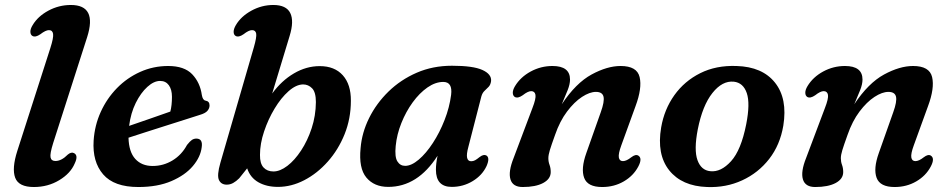

<svg xmlns="http://www.w3.org/2000/svg" viewBox="-20 -739 3816 771"><path d="M330 -590 193.5 -164.5Q180 -121.5 183 -107Q186 -92.5 202.5 -92.5Q227 -92.5 252.5 -118.5Q266.5 -130 277.5 -124Q295.5 -114.5 280 -82.5Q263.5 -43 218 -15.5Q172.5 12 116 12Q55 12 41 -25.2Q27 -62.5 49.5 -133L182 -545.5Q195.5 -587.5 193.2 -602.8Q191 -618 176.5 -618Q163.5 -618 142 -601.5Q122.5 -588 110.5 -594.5Q102.5 -599 102 -610.8Q101.5 -622.5 111 -638Q132 -673.5 174.2 -696.2Q216.5 -719 264.5 -719Q371 -719 330 -590Z M790 -148Q785.5 -109 754.5 -72.2Q723.5 -35.5 668.2 -11.8Q613 12 535.5 12Q438 12 394.2 -38.8Q350.5 -89.5 356 -174.5Q360 -235.5 384.5 -289.5Q409 -343.5 449.5 -385Q490 -426.5 542.8 -450.2Q595.5 -474 655.5 -474Q720 -474 751.8 -440.8Q783.5 -407.5 790.5 -357.5Q794 -337 805 -335Q821.5 -332.5 821.5 -315.5Q821.5 -304 813 -294Q804.5 -284 782 -277.5Q757 -269.5 721 -258Q685 -246.5 644.8 -233.8Q604.5 -221 565.5 -208.5Q526.5 -196 496 -186Q497.5 -129 523.2 -100.8Q549 -72.5 593 -72.5Q636 -72.5 672.8 -94.8Q709.5 -117 731 -157Q742.5 -171.5 750.5 -177Q758.5 -182.5 769 -182.5Q795 -182 790 -148ZM623 -414Q598 -414 571.8 -390.2Q545.5 -366.5 525.2 -325.8Q505 -285 498.5 -233.5Q537.5 -247 583.5 -262.8Q629.5 -278.5 664 -291Q670.5 -315.5 670.5 -350.5Q670.5 -379.5 658 -396.8Q645.5 -414 623 -414Z M999.5 -549.5Q1011 -589.5 1008.8 -603.8Q1006.5 -618 992 -618Q979 -618 958 -601.5Q938.5 -588 926.5 -594.5Q918.5 -599 918.2 -610.8Q918 -622.5 927 -638Q947.5 -673 989.2 -696Q1031 -719 1077.5 -719Q1129.5 -719 1145.5 -686.8Q1161.5 -654.5 1143 -594.5L1073 -363.5Q1110.5 -415 1160.2 -444.2Q1210 -473.5 1264 -473.5Q1323.5 -473.5 1356.5 -436.8Q1389.5 -400 1389 -334.5Q1389 -263 1363.8 -200.2Q1338.5 -137.5 1296.2 -90Q1254 -42.5 1202 -15.5Q1150 11.5 1096 11.5Q1050.5 11.5 1017.8 -7Q985 -25.5 972.5 -63L940.5 -23Q928.5 -11 916.2 -4.2Q904 2.5 890.5 2.5Q868 2.5 859.2 -16.2Q850.5 -35 865 -85.5ZM1197 -400Q1169 -399.5 1138.8 -372.8Q1108.5 -346 1082.8 -303.2Q1057 -260.5 1040.5 -211.2Q1024 -162 1024 -117Q1023.5 -82.5 1038.2 -66.5Q1053 -50.5 1078 -50.5Q1104.5 -50.5 1134 -73Q1163.5 -95.5 1189.2 -134.8Q1215 -174 1231.5 -224Q1248 -274 1248.5 -329Q1248.5 -369 1233.2 -384.5Q1218 -400 1197 -400Z M1861 -150Q1852.5 -119 1855.8 -105.2Q1859 -91.5 1872 -91.5Q1880.5 -91.5 1887.8 -95.5Q1895 -99.5 1905.5 -108Q1921.5 -120.5 1932.5 -115Q1948.5 -106 1934 -72.5Q1916.5 -35 1878.2 -11.8Q1840 11.5 1794 11.5Q1730.5 11.5 1730.5 -57.5Q1730.5 -69.5 1732 -82.8Q1733.5 -96 1737 -113.5Q1657 11.5 1539 11.5Q1482.5 11.5 1451.2 -26Q1420 -63.5 1428 -144Q1433 -206 1462.2 -265Q1491.5 -324 1540.2 -371.5Q1589 -419 1653.5 -447Q1718 -475 1795 -475Q1880 -475 1917.2 -458Q1954.5 -441 1952 -413.5Q1950 -398.5 1942 -390.2Q1934 -382 1925.5 -374Q1917 -366 1913 -352ZM1569 -153Q1564.5 -108.5 1575.8 -90.8Q1587 -73 1607 -73Q1632 -73 1661.5 -98Q1691 -123 1718.2 -164.8Q1745.5 -206.5 1765.2 -257Q1785 -307.5 1791.5 -358Q1798 -410 1760 -410Q1728.5 -410 1696.5 -387.8Q1664.5 -365.5 1637.2 -328Q1610 -290.5 1591.8 -245Q1573.5 -199.5 1569 -153Z M2047.5 -349.5Q2039.5 -354.5 2039.2 -366.2Q2039 -378 2048 -393Q2070 -429.5 2111 -451.8Q2152 -474 2198.5 -474Q2269 -474 2269 -419.5Q2269 -401 2259.5 -377Q2250 -353 2236 -320.5Q2292.5 -405.5 2355.5 -439.8Q2418.5 -474 2472 -474Q2538 -474 2548.5 -429.5Q2559 -385 2532 -312.5L2475 -155.5Q2462.5 -121.5 2465 -106.8Q2467.5 -92 2481.5 -92Q2495.5 -92 2515 -107.5Q2532.5 -121 2543.5 -114Q2560.5 -103 2543 -70Q2523.5 -33 2484.8 -10.5Q2446 12 2398 12Q2339.5 12 2325.8 -24.8Q2312 -61.5 2334.5 -124.5L2392.5 -288.5Q2408 -331.5 2403.5 -350.8Q2399 -370 2373 -370Q2348 -370 2317 -349.8Q2286 -329.5 2257 -291Q2228 -252.5 2209 -197.5Q2194 -156 2188 -136.2Q2182 -116.5 2182 -103.5Q2182 -89.5 2186.8 -76.8Q2191.5 -64 2191.5 -48Q2191.5 -20.5 2161.2 -4.2Q2131 12 2079 12Q2039 12 2029.8 -18.8Q2020.5 -49.5 2042.5 -104.5L2118 -305Q2133 -343.5 2130.2 -358.2Q2127.5 -373 2113 -373Q2100 -373 2079 -356.5Q2059.5 -343 2047.5 -349.5Z M2937.5 -474Q3041.5 -471 3092.2 -407Q3143 -343 3125.5 -234.5Q3112.5 -157 3068.8 -100.8Q3025 -44.5 2960.2 -14.8Q2895.5 15 2819.5 12Q2718 8.5 2667.2 -55.2Q2616.5 -119 2635 -227.5Q2647.5 -300 2688 -356.8Q2728.5 -413.5 2792 -445.2Q2855.5 -477 2937.5 -474ZM2832.5 -51.5Q2875 -47 2915.5 -91.5Q2956 -136 2976.5 -240Q2993 -323.5 2978.8 -365.2Q2964.5 -407 2926.5 -411Q2880.5 -415.5 2840.8 -365.5Q2801 -315.5 2782 -219.5Q2766 -137 2780.8 -96Q2795.5 -55 2832.5 -51.5Z M3222 -349.5Q3214 -354.5 3213.8 -366.2Q3213.5 -378 3222.5 -393Q3244.5 -429.5 3285.5 -451.8Q3326.5 -474 3373 -474Q3443.5 -474 3443.5 -419.5Q3443.5 -401 3434 -377Q3424.5 -353 3410.5 -320.5Q3467 -405.5 3530 -439.8Q3593 -474 3646.5 -474Q3712.5 -474 3723 -429.5Q3733.5 -385 3706.5 -312.5L3649.5 -155.5Q3637 -121.5 3639.5 -106.8Q3642 -92 3656 -92Q3670 -92 3689.5 -107.5Q3707 -121 3718 -114Q3735 -103 3717.5 -70Q3698 -33 3659.2 -10.5Q3620.5 12 3572.5 12Q3514 12 3500.2 -24.8Q3486.5 -61.5 3509 -124.5L3567 -288.5Q3582.5 -331.5 3578 -350.8Q3573.5 -370 3547.5 -370Q3522.5 -370 3491.5 -349.8Q3460.5 -329.5 3431.5 -291Q3402.5 -252.5 3383.5 -197.5Q3368.5 -156 3362.5 -136.2Q3356.5 -116.5 3356.5 -103.5Q3356.5 -89.5 3361.2 -76.8Q3366 -64 3366 -48Q3366 -20.5 3335.8 -4.2Q3305.5 12 3253.5 12Q3213.5 12 3204.2 -18.8Q3195 -49.5 3217 -104.5L3292.5 -305Q3307.5 -343.5 3304.8 -358.2Q3302 -373 3287.5 -373Q3274.5 -373 3253.5 -356.5Q3234 -343 3222 -349.5Z"/></svg>

Font: Fraunces 9pt Soft SemiBold
Style: Italic
Weight: 600
Italic angle: -16°
Version: Version 1.000;[b76b70a41]